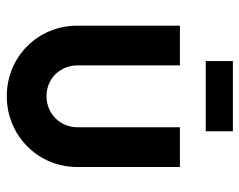

<svg xmlns="http://www.w3.org/2000/svg" viewBox="-92 -622 723 580"><g transform="rotate(90 270.0 -331.5)"><path d="M270 10C389 10 484 -84 484 -203V-513H364V-204C364 -151 323 -110 270 -110C217 -110 177 -151 177 -204V-513H57V-203C57 -84 151 10 270 10ZM164 -591H376V-673H164Z"/></g></svg>

Font: Lineal
Style: Bold
Weight: 700
Designer: Created by Frank Adebiaye with contributions from Anton Moglia & Ariel Martín Pérez
Created by Frank ADEBIAYE with FontF
Foundry: Velvetyne Type Foundry
Version: Version 2.000;Glyphs 3.2 (3227)